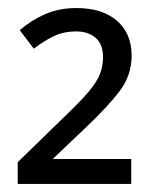

<svg xmlns="http://www.w3.org/2000/svg" viewBox="-20 -873 390 477"><path d="M306 -416H24V-470L139 -582Q180 -621 200.5 -645.5Q221 -670 228.5 -689.5Q236 -709 236 -731Q236 -763 217.5 -779Q199 -795 169 -795Q139 -795 114.5 -783.5Q90 -772 64 -752L29 -798Q58 -823 92.5 -838Q127 -853 170 -853Q234 -853 270.5 -821.5Q307 -790 307 -735Q307 -686 277.5 -647Q248 -608 192 -555L111 -478H306Z"/></svg>

Font: Noto Sans
Style: Regular
Weight: 400
Designer: Monotype Design Team
Foundry: Monotype Imaging Inc.
Version: Version 2.007